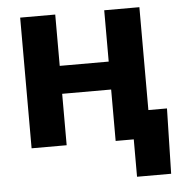

<svg xmlns="http://www.w3.org/2000/svg" viewBox="-51 -595 752 799"><g transform="rotate(-5 325.0 -195.0)"><path d="M209 -545.9V-331.5H413.6V-545.9H560.5V0H413.6V-214.8H209V0H62.5V-545.9ZM489.3 156.2V0H447.3V-116.2H638.2L631.8 156.2Z"/></g></svg>

Font: Inter-Bold
Style: Bold
Weight: 700
Designer: Rasmus Andersson
Foundry: rsms
Version: Version 4.000;git-a52131595